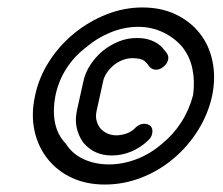

<svg xmlns="http://www.w3.org/2000/svg" viewBox="-20 -571 599 515"><path d="M362 -551Q412 -551 451 -532.5Q490 -514 515.5 -482Q541 -450 550 -406.5Q559 -363 549 -314Q538 -264 510.5 -220.5Q483 -177 444 -144.5Q405 -112 358 -94Q311 -76 261 -76Q212 -76 173 -94Q134 -112 108 -144.5Q82 -177 72.5 -220.5Q63 -264 74 -314Q84 -363 112 -406.5Q140 -450 179.5 -482Q219 -514 266 -532.5Q313 -551 362 -551ZM351 -499Q313 -499 276.5 -484Q240 -469 212 -445Q179 -420 158 -387Q137 -354 129 -316Q121 -275 127.5 -242Q134 -209 157 -185Q174 -158 204.5 -144Q235 -130 273 -130Q309 -130 346 -144Q383 -158 414 -185Q444 -209 465.5 -242Q487 -275 498 -316Q503 -354 496 -387Q489 -420 469 -445Q449 -469 418 -484Q387 -499 351 -499ZM345 -230Q355 -239 367 -239Q377 -239 384 -233Q391 -225 388 -212Q386 -202 377 -194Q357 -175 332 -164.5Q307 -154 280 -154Q255 -154 236 -163Q217 -172 203 -189Q191 -206 186 -227Q181 -248 186 -273L203 -350Q208 -375 222 -396.5Q236 -418 255 -434Q275 -450 298 -459.5Q321 -469 346 -469H347Q367 -469 380.5 -464.5Q394 -460 403.5 -453.5Q413 -447 418 -440L427 -429Q433 -421 431 -411Q430 -406 426.5 -400.5Q423 -395 417 -391Q409 -384 398 -384Q393 -384 388 -386.5Q383 -389 380 -393Q378 -396 375 -400Q372 -404 367.5 -407.5Q363 -411 355 -413Q347 -415 335 -415Q322 -415 309 -410Q296 -405 285 -396Q274 -387 266 -375Q258 -363 256 -350L239 -273Q236 -259 239 -247.5Q242 -236 249 -227Q257 -218 268 -213Q279 -208 292 -208Q305 -208 319.5 -213Q334 -218 345 -230Z"/></svg>

Font: VDS
Style: Italic
Weight: 400
Designer: artmaker
Foundry: artmaker
Version: Version 1.000 2009 initial release